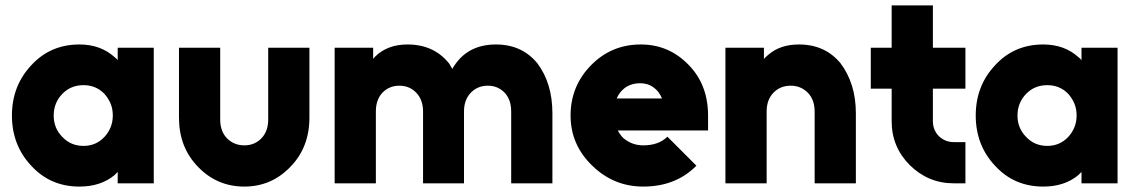

<svg xmlns="http://www.w3.org/2000/svg" viewBox="-20 -676 4191 708"><path d="M414 -500V-454Q412 -457 409 -460Q406 -463 403 -465Q351 -512 273 -512Q166 -512 96 -436Q24 -360 24 -250Q24 -140 96 -64Q166 12 273 12Q351 12 402 -30Q405 -33 408 -36Q411 -39 414 -42V0H547V-500ZM288 -362Q334 -362 365 -330Q380 -313 388 -293.5Q396 -274 396 -250Q396 -227 388 -207Q380 -187 365 -171Q334 -138 288 -138Q241 -138 210 -171Q178 -203 178 -250Q178 -297 210 -330Q241 -362 288 -362Z M640 -500V-242Q640 -133 710 -61Q780 12 881 12Q981 12 1051 -61Q1121 -133 1121 -242V-500H969V-235Q969 -192 944 -166Q919 -140 881 -140Q843 -140 817 -166Q792 -192 792 -235V-500Z M2017 0V-258Q2017 -314 2003 -360Q1989 -406 1962 -442Q1905 -512 1809 -512Q1712 -512 1661 -442Q1657 -437 1654 -432.5Q1651 -428 1648 -422Q1645 -427 1642 -432Q1639 -437 1636 -442Q1580 -512 1483 -512Q1409 -512 1364 -468Q1362 -466 1360 -463.5Q1358 -461 1356 -459V-500H1214V0H1366V-265Q1366 -308 1390 -334Q1415 -360 1453 -360Q1490 -360 1515 -334Q1540 -308 1540 -265V0H1691V-265Q1691 -308 1716 -334Q1741 -360 1779 -360Q1816 -360 1841 -334Q1865 -308 1865 -265V0Z M2591 -195V-250Q2591 -363 2520 -436Q2447 -512 2343 -512Q2235 -512 2160 -436Q2084 -359 2084 -250Q2084 -142 2164 -65Q2243 12 2352 12Q2472 12 2548 -65L2441 -172Q2409 -140 2352 -140Q2317 -140 2289 -159Q2279 -165 2271.5 -174.5Q2264 -184 2258 -195ZM2340 -369Q2371 -369 2392 -352Q2411 -338 2421 -313H2254Q2264 -336 2283 -351Q2307 -369 2340 -369Z M3136 0V-258Q3136 -314 3121.5 -360Q3107 -406 3080 -442Q3023 -512 2926 -512Q2857 -512 2813 -474Q2809 -470 2804.5 -466.5Q2800 -463 2797 -458V-500H2655V0H2807V-265Q2807 -308 2832 -334Q2857 -360 2896 -360Q2933 -360 2959 -334Q2984 -308 2984 -265V0Z M3268 -656V-500H3191V-349H3268V-229Q3268 -134 3335 -67Q3403 0 3497 0H3540V-152H3497Q3465 -152 3442 -174Q3420 -197 3420 -229V-349H3540V-500H3420V-656Z M3968 -500V-454Q3966 -457 3963 -460Q3960 -463 3957 -465Q3905 -512 3827 -512Q3720 -512 3650 -436Q3578 -360 3578 -250Q3578 -140 3650 -64Q3720 12 3827 12Q3905 12 3956 -30Q3959 -33 3962 -36Q3965 -39 3968 -42V0H4101V-500ZM3842 -362Q3888 -362 3919 -330Q3934 -313 3942 -293.5Q3950 -274 3950 -250Q3950 -227 3942 -207Q3934 -187 3919 -171Q3888 -138 3842 -138Q3795 -138 3764 -171Q3732 -203 3732 -250Q3732 -297 3764 -330Q3795 -362 3842 -362Z"/></svg>

Font: Unageo
Style: ExtraBold
Weight: 800
Designer: Richard Sepsi
Foundry: Richard Sepsi
Version: Version 2.000